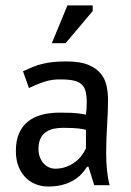

<svg xmlns="http://www.w3.org/2000/svg" viewBox="-20 -682 484 709"><path d="M38.6 0ZM64.9 -418.9Q84 -427.7 100.8 -434.6Q117.7 -441.4 136 -446Q154.3 -450.7 175.8 -452.9Q197.3 -455.1 225.6 -455.1Q276.9 -455.1 307.1 -442.1Q337.4 -429.2 353.3 -408.7Q369.1 -388.2 374 -363Q378.9 -337.9 378.9 -313.5Q378.9 -290 377.9 -266.6Q377 -243.2 375.5 -219Q374 -194.8 373 -169.7Q372.1 -144.5 372.1 -116.7Q372.1 -84.5 375 -54.4Q377.9 -24.4 384.8 2H328.1L306.6 -66.4H301.3Q292 -50.8 278.8 -37.4Q265.6 -23.9 248 -14.2Q230.5 -4.4 208 1.2Q185.5 6.8 158.7 6.8Q131.3 6.8 109.4 -2.7Q87.4 -12.2 71.5 -29.5Q55.7 -46.9 47.1 -70.8Q38.6 -94.7 38.6 -124Q38.6 -162.6 50.3 -189.5Q62 -216.3 83.5 -233.4Q105 -250.5 134.5 -258.3Q164.1 -266.1 200.2 -266.1Q226.6 -266.1 242.4 -265.4Q258.3 -264.6 268.3 -263.4Q278.3 -262.2 284.4 -261Q290.5 -259.8 297.4 -258.8Q298.8 -271 299.6 -280.5Q300.3 -290 300.3 -304.7Q300.3 -328.6 296.1 -344.7Q292 -360.8 281.2 -370.6Q270.5 -380.4 252 -384.5Q233.4 -388.7 204.6 -388.7Q173.3 -389.6 144.8 -380.4Q116.2 -371.1 86.9 -356.9ZM297.4 -202.6Q290.5 -204.1 285.2 -205.3Q279.8 -206.5 271 -207.5Q262.2 -208.5 248.5 -209.2Q234.9 -210 212.4 -210Q193.8 -210 177.5 -206.3Q161.1 -202.6 148.7 -193.8Q136.2 -185.1 129.2 -169.9Q122.1 -154.8 122.1 -132.3Q122.1 -115.2 127.2 -101.8Q132.3 -88.4 140.9 -78.9Q149.4 -69.3 160.6 -64.2Q171.9 -59.1 184.1 -59.1Q206.5 -59.1 225.1 -66.2Q243.7 -73.2 258.1 -84.2Q272.5 -95.2 282.2 -108.6Q292 -122.1 297.4 -134.3ZM229 -662.1H322.3V-641.1L222.2 -522.5H171.4Z"/></svg>

Font: PT Astra Sans
Style: Regular
Weight: 400
Designer: A.Korolkova, I. Chaeva
Foundry: ParaType Ltd
Version: Version 1.001; ttfautohint (v1.6)